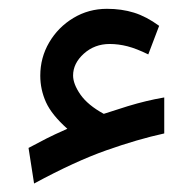

<svg xmlns="http://www.w3.org/2000/svg" viewBox="-20 -382 445 440"><path d="M147.5 -209Q147.5 -236.8 172.1 -259Q196.8 -281.2 231.4 -281.2Q251.5 -281.2 272.2 -275.9Q293 -270.5 319.8 -257.3L344.7 -322.8Q315.4 -344.2 287.1 -353Q258.8 -361.8 225.1 -361.8Q183.1 -361.8 148.2 -340.8Q113.3 -319.8 92.8 -284.9Q72.3 -250 72.3 -208.5Q72.3 -176.8 85.4 -147.7Q98.6 -118.7 134.3 -86.9Q102.5 -72.8 86.4 -64.5Q70.3 -56.2 45.4 -43L58.1 38.6Q151.9 -12.2 223.9 -37.6Q295.9 -63 356.4 -76.2V-158.7Q334 -154.8 314.7 -150.1Q295.4 -145.5 272.9 -138.7Q250.5 -131.8 217.8 -121.1Q181.2 -141.1 164.3 -165.3Q147.5 -189.5 147.5 -209Z"/></svg>

Font: Vazirmatn
Style: Regular
Weight: 400
Designer: Saber Rastikerdar
Foundry: Saber Rastikerdar
Version: Version 33.003;September 2, 2022;FontCreator 14.0.0.2862 64-